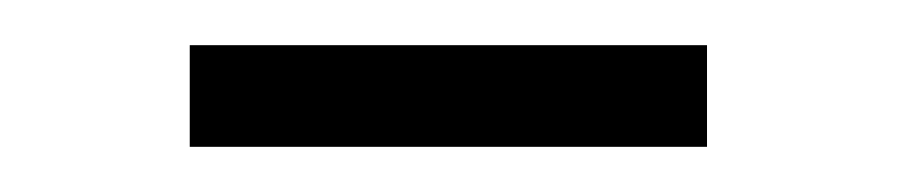

<svg xmlns="http://www.w3.org/2000/svg" viewBox="-20 -328 397 85"><path d="M64 -263V-308H293V-263Z"/></svg>

Font: Saira Thin ExtraLight
Style: Regular
Weight: 250
Version: Version 1.101